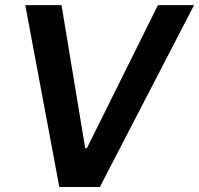

<svg xmlns="http://www.w3.org/2000/svg" viewBox="-20 -748 796 768"><path d="M226.1 -727.5 320.8 -155.3H327.6L611.8 -727.5H756.3L379.4 0H217.3L81.1 -727.5Z"/></svg>

Font: Inter Tight SemiBold
Style: Italic
Weight: 600
Italic angle: -9.39999°
Designer: Rasmus Andersson
Foundry: rsms
Version: Version 3.004